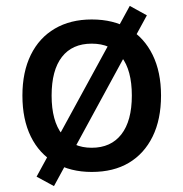

<svg xmlns="http://www.w3.org/2000/svg" viewBox="-20 -574 622 651"><path d="M291 9Q219 9 166 -22Q113 -53 84.5 -111Q56 -169 56 -250Q56 -330 84.5 -388Q113 -446 166 -477Q219 -508 291 -508Q365 -508 417 -477Q469 -446 497.5 -388Q526 -330 526 -250Q526 -169 497.5 -111Q469 -53 417 -22Q365 9 291 9ZM291 -73Q356 -73 391.5 -118.5Q427 -164 427 -250Q427 -336 392 -381Q357 -426 291 -426Q225 -426 190 -381Q155 -336 155 -250Q155 -164 190.5 -118.5Q226 -73 291 -73ZM163 57 104 25 420 -554 478 -522Z"/></svg>

Font: Nunito Sans 7pt SemiCondensed SemiBold
Style: Regular
Weight: 600
Width: 4
Designer: Vernon Adams
Foundry: Vernon Adams
Version: Version 3.101;gftools[0.9.27]